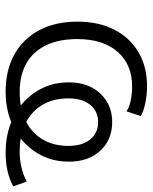

<svg xmlns="http://www.w3.org/2000/svg" viewBox="50 -585 543 683"><g transform="rotate(90 321.5 -243.5)"><path d="M307 8Q230 8 174 -23Q118 -54 87.5 -111.5Q57 -169 57 -247Q57 -323 85.5 -378.5Q114 -434 165.5 -464.5Q217 -495 286 -495Q318 -495 346.5 -489Q375 -483 393 -473L376 -422Q362 -432 337.5 -437Q313 -442 287 -442Q210 -442 164.5 -390.5Q119 -339 119 -247Q119 -181 141.5 -135Q164 -89 206 -65.5Q248 -42 307 -42Q366 -42 409 -63Q452 -84 475.5 -123Q499 -162 499 -215Q499 -265 476 -293Q453 -321 414 -321Q376 -321 353 -293Q330 -265 330 -215Q330 -162 353 -123Q376 -84 418.5 -63Q461 -42 519 -42Q549 -42 576 -48.5Q603 -55 626 -67L643 -19Q617 -5 587 1.5Q557 8 523 8Q469 8 423.5 -8.5Q378 -25 344.5 -55Q311 -85 292 -126Q273 -167 273 -216Q273 -264 291 -298Q309 -332 340.5 -351.5Q372 -371 414 -371Q457 -371 488.5 -351.5Q520 -332 537.5 -298Q555 -264 555 -217Q555 -167 536 -126Q517 -85 483.5 -55Q450 -25 405 -8.5Q360 8 307 8Z"/></g></svg>

Font: Nunito Sans 11pt Light
Style: Regular
Weight: 300
Version: Version 3.101;gftools[0.9.27]